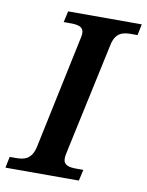

<svg xmlns="http://www.w3.org/2000/svg" viewBox="-92 -773 637 832"><g transform="rotate(10 227.0 -357.0)"><path d="M-10 0H313L324 -49H295C261 -49 236 -54 236 -84C236 -93 239 -108 243 -126L345 -600C356 -657 388 -665 425 -665H454L464 -714H140L129 -665H157C193 -665 217 -660 217 -630C217 -624 215 -613 211 -596L109 -113C97 -57 64 -49 29 -49H0Z"/></g></svg>

Font: Noto Serif Semi
Style: Italic
Weight: 600
Italic angle: -12°
Designer: Monotype Design Team
Foundry: Monotype Imaging Inc.
Version: Version 1.901